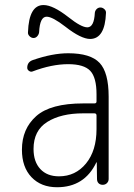

<svg xmlns="http://www.w3.org/2000/svg" viewBox="-20 -745 540 774"><path d="M315.4 -288.1Q225.6 -288.1 170.4 -253.4Q115.2 -218.8 115.2 -144.5Q115.2 -92.8 142.6 -63.5Q169.9 -34.2 217.8 -34.2Q284.2 -34.2 326.7 -85.9Q369.1 -137.7 369.1 -224.6V-279.3Q369.1 -288.1 360.4 -288.1ZM210 9.8Q145.5 9.8 106.9 -30.8Q68.4 -71.3 68.4 -141.6Q68.4 -225.6 126 -276.9Q183.6 -328.1 315.4 -328.1H360.4Q369.1 -328.1 369.1 -335.9V-365.2Q369.1 -432.6 343.8 -459.5Q318.4 -486.3 254.9 -486.3Q188.5 -486.3 111.3 -457Q104.5 -454.1 97.2 -459Q89.8 -463.9 89.8 -471.7Q89.8 -495.1 112.3 -502.9Q191.4 -530.3 254.9 -530.3Q344.7 -530.3 381.3 -491.7Q418 -453.1 418 -355.5V-23.4Q418 -13.7 411.1 -6.8Q404.3 0 394 0Q383.8 0 377.4 -6.3Q371.1 -12.7 371.1 -23.4L370.1 -89.8Q370.1 -90.8 369.1 -90.8Q368.2 -90.8 368.2 -89.8Q320.3 9.8 210 9.8ZM407.2 -692.4Q403.3 -588.9 343.8 -587.9Q306.6 -587.9 243.2 -637.7Q191.4 -677.7 168 -677.7Q140.6 -677.7 137.7 -615.2Q136.7 -606.4 130.4 -599.1Q124 -591.8 115.2 -591.8Q106.4 -591.8 99.1 -599.1Q91.8 -606.4 92.8 -615.2Q96.7 -725.6 156.2 -724.6Q193.4 -724.6 255.9 -675.8Q307.6 -634.8 332 -634.8Q359.4 -634.8 362.3 -693.4Q363.3 -702.1 369.6 -708.5Q376 -714.8 384.8 -714.8Q393.6 -714.8 400.9 -708Q408.2 -701.2 407.2 -692.4Z"/></svg>

Font: Rounded Mgen+ 1m light
Style: Regular
Weight: 200
Designer: [Source Han Sans]
Ryoko NISHIZUKA  (kana & ideographs); Paul D. Hunt (Latin, Greek & Cyrillic); Wenlong ZHANG  (bopomofo
Version: Version 1.059.20150602